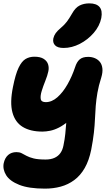

<svg xmlns="http://www.w3.org/2000/svg" viewBox="-22 -860 665 1141"><path d="M245 261Q149 261 92.5 238.5Q36 216 14.5 181Q-7 146 0 110Q7 78 26.5 61Q46 44 76 44Q94 44 106.5 50.5Q119 57 135.5 66Q152 75 178 81.5Q204 88 249 88Q280 88 302 78Q324 68 337 49.5Q350 31 355 5Q363 -34 366 -64.5Q369 -95 371 -122Q373 -149 375.5 -177.5Q378 -206 385 -240L443 -205Q414 -166 385 -141Q356 -116 328.5 -102Q301 -88 276 -83Q251 -78 230 -78Q159 -78 113.5 -105.5Q68 -133 52 -191.5Q36 -250 55 -343Q70 -419 88.5 -457.5Q107 -496 130 -509.5Q153 -523 182 -523Q218 -523 238 -510Q258 -497 264 -477Q270 -457 265 -435Q260 -411 247.5 -380Q235 -349 226 -320Q217 -291 220 -272Q223 -253 250 -253Q286 -253 319 -282Q352 -311 379 -358.5Q406 -406 424 -460Q434 -492 451.5 -507Q469 -522 502 -522Q524 -522 542.5 -514Q561 -506 572.5 -491Q584 -476 586.5 -453Q589 -430 580 -400Q564 -350 557 -309Q550 -268 547 -231Q544 -194 542.5 -155.5Q541 -117 536 -72Q531 -27 520 30Q507 94 481.5 138.5Q456 183 419.5 210Q383 237 339 249Q295 261 245 261ZM356 -575Q320 -575 305 -591Q290 -607 295 -632Q299 -649 309 -663Q319 -677 337 -692Q361 -712 375.5 -731.5Q390 -751 406 -779Q426 -815 451.5 -827.5Q477 -840 509 -840Q551 -840 569.5 -818.5Q588 -797 580 -753Q570 -705 535 -664.5Q500 -624 452.5 -599.5Q405 -575 356 -575Z"/></svg>

Font: Shantell Sans ExtraBold
Style: Italic
Weight: 800
Italic angle: -11°
Designer: Stephen Nixon, Anya Danilova, Shantell Martin
Foundry: Arrow Type
Version: Version 1.011;[c5ecc13dd]